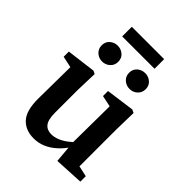

<svg xmlns="http://www.w3.org/2000/svg" viewBox="-233 -938 1074 1074"><g transform="rotate(45 304.5 -401.0)"><path d="M225 14Q160 14 122.5 -27Q85 -68 86 -165L89 -437L118 -407L21 -428V-469L194 -491L212 -482L208 -350V-173Q208 -118 226 -95Q244 -72 278 -72Q301 -72 325 -81.5Q349 -91 372.5 -108.5Q396 -126 417 -148L432 -104H411Q387 -67 357.5 -40.5Q328 -14 295 0Q262 14 225 14ZM408 9 398 -107 396 -108 399 -414 332 -428V-468L501 -491L520 -482L517 -350V-57L581 -43V0ZM191 -561Q165 -561 145.5 -578.5Q126 -596 126 -624Q126 -652 145.5 -669Q165 -686 191 -686Q218 -686 237.5 -669Q257 -652 257 -624Q257 -596 237.5 -578.5Q218 -561 191 -561ZM409 -561Q382 -561 362.5 -578.5Q343 -596 343 -624Q343 -652 362.5 -669Q382 -686 409 -686Q435 -686 454.5 -669Q474 -652 474 -624Q474 -596 454.5 -578.5Q435 -561 409 -561ZM172 -740V-816H428V-740Z"/></g></svg>

Font: Source Serif 4 18pt SemiBold
Style: Regular
Weight: 600
Designer: Frank Grießhammer
Foundry: Adobe Systems Incorporated
Version: Version 4.004;hotconv 1.0.116;makeotfexe 2.5.65601